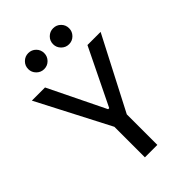

<svg xmlns="http://www.w3.org/2000/svg" viewBox="-261 -1005 1109 1109"><g transform="rotate(-45 293.0 -451.0)"><path d="M242.2 0V-249.5L12.2 -693.4H119.6L288.6 -346.7H297.4L466.3 -693.4H573.7L343.8 -249.5V0ZM191.4 -771.5Q164.6 -771.5 145.3 -790.8Q126 -810.1 126 -836.9Q126 -864.3 145.3 -883.3Q164.6 -902.3 191.4 -902.3Q218.8 -902.3 237.8 -883.3Q256.8 -864.3 256.8 -836.9Q256.8 -810.1 237.8 -790.8Q218.8 -771.5 191.4 -771.5ZM394.5 -771.5Q367.7 -771.5 348.4 -790.8Q329.1 -810.1 329.1 -836.9Q329.1 -864.3 348.4 -883.3Q367.7 -902.3 394.5 -902.3Q421.9 -902.3 440.9 -883.3Q460 -864.3 460 -836.9Q460 -810.1 440.9 -790.8Q421.9 -771.5 394.5 -771.5Z"/></g></svg>

Font: Cascadia Code NF
Style: Regular
Weight: 400
Monospace: yes
Designer: Aaron Bell
Foundry: Saja Typeworks
Version: Version 2404.023; ttfautohint (v1.8.4)